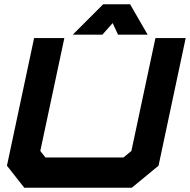

<svg xmlns="http://www.w3.org/2000/svg" viewBox="-20 -878 888 898"><path d="M93.5 0 12.5 -103 139.5 -700H281L168.5 -172L192.5 -141.5H557.5L594.5 -172L707 -700H848.5L721.5 -103L596.5 0ZM462.5 -858H588.5L670.5 -716H532L507 -770L459 -716H320.5Z"/></svg>

Font: Tourney Expanded Black
Style: Italic
Weight: 900
Width: 7
Italic angle: -12°
Designer: Tyler Finck
Foundry: Etcetera Type Co
Version: Version 1.010; ttfautohint (v1.8.3)